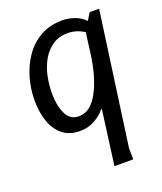

<svg xmlns="http://www.w3.org/2000/svg" viewBox="-135 -591 758 901"><g transform="rotate(-20 244.0 -140.5)"><path d="M418 -496H465L373 167L374 223H280L316 -49H312Q294 -25 260.5 -6Q227 13 187 13Q132 13 98 -15.5Q64 -44 48.5 -91Q33 -138 33 -194Q33 -250 48.5 -305Q64 -360 95 -405Q126 -450 173 -477Q220 -504 284 -504Q315 -504 347.5 -492Q380 -480 407 -448V-385Q375 -413 346.5 -426Q318 -439 287 -439Q243 -439 211.5 -418Q180 -397 159.5 -361.5Q139 -326 130 -283Q121 -240 121 -195Q121 -138 140.5 -96Q160 -54 204 -54Q237 -54 262 -75.5Q287 -97 305.5 -134Q324 -171 336.5 -216.5Q349 -262 355 -311L369 -417Z"/></g></svg>

Font: Rosario Medium
Style: Italic
Weight: 500
Italic angle: -8.05°
Version: Version 1.201